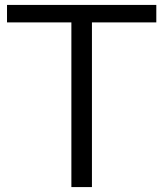

<svg xmlns="http://www.w3.org/2000/svg" viewBox="-20 -760 664 780"><path d="M270 0V-669H8.5V-740H615V-669H353.5V0Z"/></svg>

Font: Encode Sans SemiExpanded
Style: Regular
Weight: 400
Width: 6
Designer: Multiple Designers
Foundry: Impallari Type
Version: Version 3.002